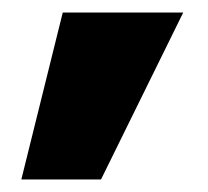

<svg xmlns="http://www.w3.org/2000/svg" viewBox="-20 -134 332 306"><path d="M14 152 80 -114H272L141 152Z"/></svg>

Font: Ysabeau Infant Black
Style: Regular
Weight: 900
Designer: Christian Thalmann (Catharsis Fonts)
Version: Version 2.001;gftools[0.9.30]; featfreeze: ss01,ss02,lnum